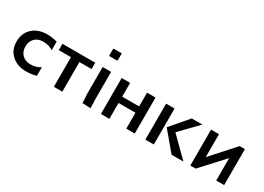

<svg xmlns="http://www.w3.org/2000/svg" viewBox="-14 -1041 2164 1572"><g transform="rotate(30 1067.5 -255.0)"><path d="M310 -8Q258 5 215 5Q130 5 77.5 -43Q25 -91 25 -170Q25 -249 77.5 -297Q130 -345 215 -345Q258 -345 310 -332V-250Q272 -277 215 -277Q167 -277 137.5 -247.5Q108 -218 108 -170Q108 -122 137.5 -92.5Q167 -63 215 -63Q272 -63 310 -90Z M360 -340H670V-280H555V0H475V-280H360Z M740 -445V-504Q740 -511 742 -513Q744 -515 751 -515H820V-456Q820 -449 818 -447Q816 -445 809 -445ZM740 -340H820V-92L823 2L745 -2L740 -90Z M920 0V-340H1000V-210H1160V-340H1240V0H1160V-150H1000V0Z M1700 0H1588L1441 -175L1582 -340H1683L1523 -175ZM1340 0V-340H1420V0Z M1765 0V-340H1840V-123L2035 -340H2085V0H2010V-212L1815 0Z"/></g></svg>

Font: Glametrix
Style: Bold
Weight: 700
Designer: gluk
Foundry: gluk
Version: Version 0.40